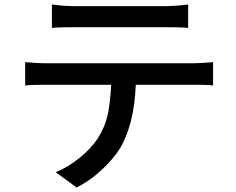

<svg xmlns="http://www.w3.org/2000/svg" viewBox="-20 -772 1040 847"><path d="M209 -752Q232 -749 257 -747Q282 -745 306 -745Q325 -745 365.5 -745Q406 -745 457.5 -745Q509 -745 561 -745Q613 -745 653 -745Q693 -745 710 -745Q733 -745 759.5 -747Q786 -749 810 -752V-649Q786 -651 760 -651.5Q734 -652 710 -652Q693 -652 653 -652Q613 -652 561.5 -652Q510 -652 458.5 -652Q407 -652 366 -652Q325 -652 307 -652Q282 -652 256 -651.5Q230 -651 209 -649ZM91 -498Q112 -496 135.5 -494.5Q159 -493 182 -493Q194 -493 233 -493Q272 -493 327.5 -493Q383 -493 446.5 -493Q510 -493 574 -493Q638 -493 693 -493Q748 -493 786.5 -493Q825 -493 836 -493Q852 -493 877 -494.5Q902 -496 920 -498V-395Q903 -397 879.5 -397.5Q856 -398 836 -398Q825 -398 786.5 -398Q748 -398 693 -398Q638 -398 574 -398Q510 -398 446.5 -398Q383 -398 327.5 -398Q272 -398 233 -398Q194 -398 182 -398Q159 -398 135 -397.5Q111 -397 91 -395ZM580 -445Q580 -350 565 -272Q550 -194 517 -131Q499 -98 468.5 -63.5Q438 -29 400 2Q362 33 318 55L226 -12Q281 -35 331 -75.5Q381 -116 411 -161Q449 -220 460 -291.5Q471 -363 472 -445Z"/></svg>

Font: Noto Sans SC Medium
Style: Regular
Weight: 500
Designer: Ryoko NISHIZUKA  (kana, bopomofo & ideographs); Paul D. Hunt (Latin, Greek & Cyrillic); Sandoll Communications , Soo-you
Foundry: Adobe
Version: Version 2.004-H2;hotconv 1.0.118;makeotfexe 2.5.65603